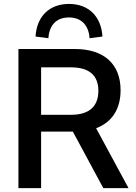

<svg xmlns="http://www.w3.org/2000/svg" viewBox="-20 -972 703 992"><path d="M603 -505.9C603 -640.6 517.6 -718.8 367.2 -718.8H75.2V0H192.4V-292H356.4L513.7 0H644L476.6 -309.6C558.1 -339.8 603 -408.2 603 -505.9ZM230 -774.4C234.9 -843.8 272.9 -881.8 335.9 -881.8C398.4 -881.8 438 -843.8 442.9 -774.4L509.3 -783.2C502.9 -889.2 436 -951.7 336.4 -951.7C236.8 -951.7 169.9 -889.2 163.6 -783.2ZM192.4 -624H347.7C439.5 -624 488.3 -583.5 488.3 -502.9C488.3 -421.4 439.5 -378.9 347.7 -378.9H192.4Z"/></svg>

Font: Winston Medium
Style: Regular
Weight: 500
Designer: Vernon Adams, Kim Jin-seong, David Berlow, Cristiano Sobral
Foundry: The Winston Project Authors
Version: Version 3.004